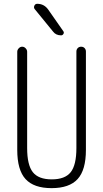

<svg xmlns="http://www.w3.org/2000/svg" viewBox="-20 -975 540 1005"><path d="M70.3 -190.4V-704.1Q70.3 -713.9 78.1 -722.2Q85.9 -730.5 96.2 -730.5Q106.4 -730.5 114.3 -722.2Q122.1 -713.9 122.1 -704.1V-200.2Q122.1 -111.3 151.9 -73.7Q181.6 -36.1 251 -36.1Q320.3 -36.1 350.1 -73.7Q379.9 -111.3 379.9 -200.2V-705.1Q379.9 -715.8 386.7 -723.1Q393.6 -730.5 404.8 -730.5Q416 -730.5 422.9 -723.1Q429.7 -715.8 429.7 -705.1V-190.4Q429.7 -85 386.2 -37.6Q342.8 9.8 250 9.8Q157.2 9.8 113.8 -37.6Q70.3 -85 70.3 -190.4ZM174.8 -955.1Q210.9 -955.1 232.4 -924.8L311.5 -811.5Q316.4 -804.7 312 -797.4Q307.6 -790 299.8 -790Q272.5 -790 257.8 -809.6L162.1 -926.8Q155.3 -934.6 159.7 -944.8Q164.1 -955.1 174.8 -955.1Z"/></svg>

Font: Rounded Mgen+ 2m light
Style: Regular
Weight: 200
Designer: [Source Han Sans]
Ryoko NISHIZUKA  (kana & ideographs); Paul D. Hunt (Latin, Greek & Cyrillic); Wenlong ZHANG  (bopomofo
Version: Version 1.059.20150602